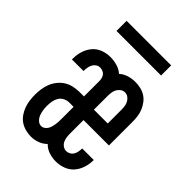

<svg xmlns="http://www.w3.org/2000/svg" viewBox="-207 -805 914 914"><g transform="rotate(45 250.0 -348.0)"><path d="M167 8Q149 8 130 3Q111 -2 95.5 -12.5Q80 -23 69 -39Q58 -55 51.5 -72.5Q45 -90 42.5 -109Q40 -128 40 -147Q40 -167 43 -187Q46 -207 53.5 -225.5Q61 -244 74 -260Q87 -276 104 -286.5Q121 -297 141 -301.5Q161 -306 181 -306H211V-408Q211 -417 209 -426.5Q207 -436 201 -443.5Q195 -451 186 -454.5Q177 -458 168 -458Q157 -458 147.5 -451.5Q138 -445 133 -435.5Q128 -426 126 -415Q124 -404 124 -393V-390H46V-397Q46 -422 53.5 -446.5Q61 -471 77.5 -490.5Q94 -510 118 -519Q142 -528 168 -528Q191 -528 213.5 -521.5Q236 -515 253 -500Q270 -515 291.5 -521.5Q313 -528 335 -528Q353 -528 371 -524Q389 -520 404 -510.5Q419 -501 430 -486.5Q441 -472 448 -455.5Q455 -439 457.5 -421Q460 -403 460 -385V-225H289V-135Q289 -123 290.5 -111Q292 -99 297 -88Q302 -77 312.5 -69.5Q323 -62 335 -62Q345 -62 355 -67.5Q365 -73 370.5 -82.5Q376 -92 378 -103Q380 -114 380 -124V-125H458V-124Q458 -98 450 -73Q442 -48 425.5 -29Q409 -10 384.5 -1Q360 8 335 8Q311 8 288 0.5Q265 -7 249 -24Q233 -8 211.5 0Q190 8 167 8ZM289 -295H382V-385Q382 -397 380.5 -409.5Q379 -422 373.5 -432.5Q368 -443 358 -450.5Q348 -458 335 -458Q323 -458 313 -450.5Q303 -443 297.5 -432.5Q292 -422 290.5 -409.5Q289 -397 289 -385ZM167 -62Q176 -62 184 -67.5Q192 -73 197 -81Q202 -89 204.5 -98Q207 -107 208.5 -116Q210 -125 210.5 -134Q211 -143 211 -153V-236H181Q166 -236 152 -228.5Q138 -221 130.5 -208Q123 -195 120.5 -180Q118 -165 118 -150Q118 -136 120 -122Q122 -108 127 -95Q132 -82 142.5 -72Q153 -62 167 -62ZM100 -636V-704H400V-636Z"/></g></svg>

Font: Iosevka Term SS14
Style: Regular
Weight: 400
Monospace: yes
Designer: Belleve Invis
Foundry: Belleve Invis
Version: Version 24.1.1; ttfautohint (v1.8.4)